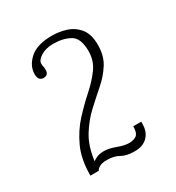

<svg xmlns="http://www.w3.org/2000/svg" viewBox="-106 -803 479 522"><g transform="rotate(-30 134.0 -541.5)"><path d="M169 -348.5Q143 -348.5 128.2 -357.2Q113.5 -366 91 -366Q75 -366 66.8 -361Q58.5 -356 57.5 -351.5H31Q31 -403 47.8 -439Q64.5 -475 89 -501.5Q113.5 -528 138 -549.8Q162.5 -571.5 179.2 -594.5Q196 -617.5 196 -647.5Q196 -688.5 174.5 -700.5Q153 -712.5 122.5 -712.5Q98.5 -712.5 83 -702.5Q67.5 -692.5 67.5 -682.5Q67.5 -674.5 68.5 -672.2Q69.5 -670 69.5 -661.5Q69.5 -645 53.5 -645Q47 -645 42.2 -649.8Q37.5 -654.5 37.5 -666Q37.5 -692 60.5 -712.8Q83.5 -733.5 130.5 -733.5Q152 -733.5 174 -726.8Q196 -720 211.2 -701.8Q226.5 -683.5 226.5 -649.5Q226.5 -615.5 211.5 -591.8Q196.5 -568 173.5 -548Q150.5 -528 126.8 -506Q103 -484 84.5 -454Q66 -424 60.5 -379.5Q63 -382 72.2 -386.5Q81.5 -391 95.5 -391Q111.5 -391 132 -383.2Q152.5 -375.5 167 -375.5Q181.5 -375.5 190.2 -382Q199 -388.5 199 -409.5H224V-402.5Q224 -378 209.5 -363.2Q195 -348.5 169 -348.5Z"/></g></svg>

Font: Imbue 10pt Thin
Style: Regular
Weight: 100
Designer: Tyler Finck
Foundry: Etcetera Type Company
Version: Version 1.102; ttfautohint (v1.8.3)